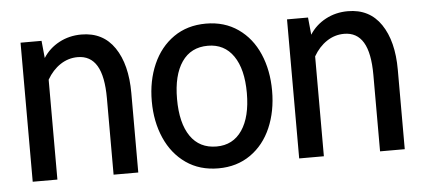

<svg xmlns="http://www.w3.org/2000/svg" viewBox="-41 -582 1488 674"><g transform="rotate(-5 703.0 -245.0)"><path d="M422 -280V0H335V-269Q335 -347 312.5 -384.5Q290 -422 245 -422Q212 -422 184 -403.5Q156 -385 137 -352V0H50V-490H124L130 -429Q151 -462 186.5 -481Q222 -500 265 -500Q341 -500 381.5 -440.5Q422 -381 422 -280Z M491 -245Q491 -317 516.5 -375Q542 -433 590 -466.5Q638 -500 704 -500Q769 -500 817 -466.5Q865 -433 890 -375Q915 -317 915 -245Q915 -173 890 -115Q865 -57 817 -23.5Q769 10 704 10Q638 10 590 -23.5Q542 -57 516.5 -115Q491 -173 491 -245ZM826 -245Q826 -329 794 -375.5Q762 -422 704 -422Q644 -422 612 -375.5Q580 -329 580 -245Q580 -160 612 -113.5Q644 -67 704 -67Q762 -67 794 -114Q826 -161 826 -245Z M1361 -280V0H1274V-269Q1274 -347 1251.5 -384.5Q1229 -422 1184 -422Q1151 -422 1123 -403.5Q1095 -385 1076 -352V0H989V-490H1063L1069 -429Q1090 -462 1125.5 -481Q1161 -500 1204 -500Q1280 -500 1320.5 -440.5Q1361 -381 1361 -280Z"/></g></svg>

Font: Cabin Condensed
Style: Regular
Weight: 400
Width: 3
Designer: Pablo Impallari
Foundry: Pablo Impallari. http://www.impallari.com Igino Marini. http://www.ikern.com
Version: Version 2.200